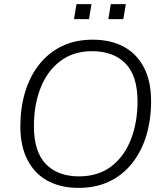

<svg xmlns="http://www.w3.org/2000/svg" viewBox="-20 -906 799 934"><path d="M362 8Q276 8 212.5 -26Q149 -60 114 -127.5Q79 -195 79 -291Q79 -381 102 -457.5Q125 -534 170 -591.5Q215 -649 280.5 -681Q346 -713 431 -713Q518 -713 581.5 -679Q645 -645 680 -578Q715 -511 715 -414Q715 -324 692 -247.5Q669 -171 624 -113.5Q579 -56 513.5 -24Q448 8 362 8ZM364 -48Q457 -48 520.5 -96Q584 -144 616.5 -227Q649 -310 649 -413Q649 -537 590.5 -597Q532 -657 428 -657Q337 -657 273.5 -609Q210 -561 177.5 -478.5Q145 -396 145 -292Q145 -168 203 -108Q261 -48 364 -48ZM507 -813 519 -886H592L580 -813ZM340 -813 352 -886H425L413 -813Z"/></svg>

Font: Nunito Sans 12pt Light
Style: Italic
Weight: 300
Italic angle: -9°
Designer: Vernon Adams
Foundry: Vernon Adams
Version: Version 3.101;gftools[0.9.27]